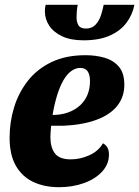

<svg xmlns="http://www.w3.org/2000/svg" viewBox="-20 -760 580 800"><path d="M226 20Q165 20 118.5 -2Q72 -24 46 -69.5Q20 -115 20 -186Q20 -251 38.5 -312Q57 -373 95.5 -422.5Q134 -472 194 -501Q254 -530 336 -530Q379 -530 415.5 -519.5Q452 -509 475 -482.5Q498 -456 498 -407Q498 -356 468.5 -319Q439 -282 382.5 -261Q326 -240 245 -236Q232 -236 218.5 -236Q205 -236 193 -236Q192 -224 191 -211.5Q190 -199 190 -189Q190 -145 209 -120.5Q228 -96 275 -96Q314 -96 352 -113Q390 -130 409 -163Q423 -155 428.5 -143.5Q434 -132 434 -116Q434 -76 405.5 -45Q377 -14 329.5 3Q282 20 226 20ZM199 -281Q234 -281 262.5 -291Q291 -301 312 -319.5Q333 -338 344 -364Q355 -390 355 -422Q355 -448 345.5 -462.5Q336 -477 314 -477Q295 -477 277 -464Q259 -451 244.5 -426Q230 -401 218.5 -364.5Q207 -328 199 -281ZM328 -592Q275 -592 239.5 -608.5Q204 -625 185.5 -652.5Q167 -680 167 -713Q167 -725 170 -740H304Q301 -727 300 -712.5Q299 -698 299 -687Q299 -668 307 -654.5Q315 -641 338 -641Q363 -641 378 -657Q393 -673 400.5 -696Q408 -719 412 -740H540Q532 -698 506.5 -664.5Q481 -631 437 -611.5Q393 -592 328 -592Z"/></svg>

Font: Sansita Swashed Light
Style: Bold
Weight: 700
Version: Version 1.003